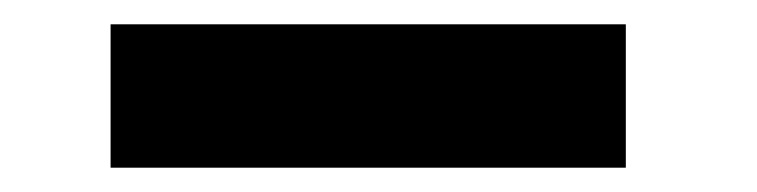

<svg xmlns="http://www.w3.org/2000/svg" viewBox="-20 -436 623 158"><path d="M71 -416H495V-298H71Z"/></svg>

Font: Poppins SemiBold
Style: Regular
Weight: 600
Designer: Ninad Kale (Devanagari), Jonny Pinhorn (Latin)
Foundry: Indian Type Foundry
Version: Version 3.002 2017